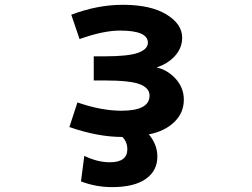

<svg xmlns="http://www.w3.org/2000/svg" viewBox="-20 -554 1040 793"><path d="M627 -275.4Q669.9 -265.6 702.1 -232.4Q739.3 -193.4 739.3 -142.6Q739.3 -87.9 699.7 -49.8Q660.2 -11.7 594.7 1Q629.9 43 629.9 92.8Q629.9 151.4 582 185.1Q534.2 218.8 442.4 218.8Q376 218.8 314.5 195.3L328.1 89.8Q382.8 116.2 433.6 116.2Q505.9 116.2 505.9 62.5Q505.9 32.2 485.4 11.7Q383.8 11.7 266.6 -29.3L299.8 -130.9Q398.4 -96.7 481.4 -96.7Q597.7 -96.7 597.7 -159.2Q597.7 -190.4 557.6 -206.1Q517.6 -221.7 410.2 -221.7H367.2V-321.3H410.2Q509.8 -321.3 550.3 -335.9Q590.8 -350.6 590.8 -377.9Q590.8 -427.7 475.6 -427.7Q406.2 -427.7 308.6 -392.6L274.4 -493.2Q382.8 -534.2 487.3 -534.2Q601.6 -534.2 667 -494.6Q732.4 -455.1 732.4 -398.4Q732.4 -353.5 699.2 -319.3Q670.9 -290 627 -275.4Z"/></svg>

Font: Gen Shin Gothic Monospace Bold
Style: Bold
Weight: 700
Designer: [Source Han Sans]
Ryoko NISHIZUKA  (kana & ideographs); Paul D. Hunt (Latin, Greek & Cyrillic); Wenlong ZHANG  (bopomofo
Version: Version 1.002.20150607